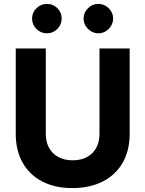

<svg xmlns="http://www.w3.org/2000/svg" viewBox="-20 -957 750 990"><path d="M61.2 -266.8V-707H216.2V-266.8Q216.2 -225 233.1 -194.3Q250 -163.6 281.5 -147Q313 -130.4 354.6 -130.4Q397 -130.4 428.1 -147Q459.2 -163.6 476.1 -194.3Q493 -225 493 -266.8V-707H648.6V-266.8Q648.6 -181.4 612.8 -118.4Q577 -55.4 510 -21.3Q443 12.8 352.6 12.8Q263.2 12.8 197.6 -21.3Q132 -55.4 96.6 -118.5Q61.2 -181.6 61.2 -266.8ZM410.8 -861.4Q410.8 -892 433.5 -914.5Q456.3 -937 487.2 -937Q517.8 -937 540.6 -914.5Q563.4 -892 563.4 -861.4Q563.4 -830.8 540.6 -808Q517.8 -785.2 487.2 -785.2Q456.6 -785.2 433.7 -808Q410.8 -830.8 410.8 -861.4ZM145.4 -861.4Q145.4 -892 167.9 -914.5Q190.4 -937 221.9 -937Q253.5 -937 275.7 -914.9Q298 -892.8 298 -861.4Q298 -830.2 275.7 -807.7Q253.5 -785.2 221.9 -785.2Q190.4 -785.2 167.9 -807.5Q145.4 -829.8 145.4 -861.4Z"/></svg>

Font: 寒蝉端黑体 Light
Style: Regular
Weight: 300
Designer: ChillDuanSans {Warren2060}; 
Source Han Sans {Ryoko NISHIZUKA 西塚涼子 (kana, bopomofo & ideographs); Paul D. Hunt (Latin, G
Foundry: ChillType&Adobe
Version: Version 1.300;Glyphs 3.3 (3306)